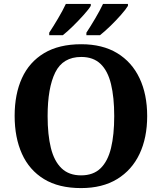

<svg xmlns="http://www.w3.org/2000/svg" viewBox="-20 -951 827 981"><path d="M394.2 10Q280.1 10 204.9 -36Q129.6 -82 92.2 -165Q54.8 -248 54.8 -359Q54.8 -470 92.2 -552Q129.6 -634 205.4 -679.5Q281.2 -725 395.2 -725Q503.7 -725 578.8 -679.5Q653.8 -634 692.9 -551.5Q732 -469 732 -358Q732 -247 692.9 -164.5Q653.8 -82 578.4 -36Q503 10 394.2 10ZM394.2 -55Q456.8 -55 493.9 -91.2Q531 -127.4 547.3 -194.9Q563.6 -262.5 563.6 -358Q563.6 -453.5 547.2 -521.2Q530.9 -588.9 493.9 -624.4Q456.8 -660 395.2 -660Q301.3 -660 262.3 -580.9Q223.3 -501.8 223.3 -358Q223.3 -262.5 240 -194.9Q256.8 -127.4 294.5 -91.2Q332.2 -55 394.2 -55ZM421.4 -784Q442.4 -816 466.4 -856.5Q490.4 -897 506.4 -931H633.7V-921Q623.7 -904 598.2 -875Q572.7 -846 543.2 -817.5Q513.7 -789 490.7 -771H421.4ZM231.5 -784Q252.5 -816 276.5 -856.5Q300.5 -897 316.5 -931H443.8V-921Q433.8 -904 407.8 -875Q381.8 -846 352.8 -817.5Q323.8 -789 300.8 -771H231.5Z"/></svg>

Font: Noto Serif Hebrew
Style: Regular
Weight: 400
Designer: Monotype Design Team
Foundry: Monotype Imaging Inc.
Version: Version 2.003